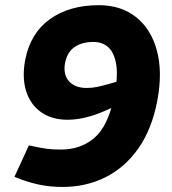

<svg xmlns="http://www.w3.org/2000/svg" viewBox="-20 -730 679 760"><path d="M370.9 -709.5Q459.8 -709.5 519.2 -661.8Q578.6 -614 601.3 -528.7Q624 -443.4 602.5 -330.9Q581 -218.4 527.8 -142.7Q474.6 -67 397.7 -28.5Q320.8 10 227.5 10Q183.5 10 144.8 2.8Q106.1 -4.5 65.6 -19L37.1 -30L94.4 -154.6L115.4 -150.1Q141 -144.5 164.2 -141.3Q187.5 -138 221.4 -138Q300.5 -138 354.3 -184.9Q408.2 -231.7 431.2 -345.8Q447.3 -422.2 440.7 -470.1Q434.2 -518 410.6 -541Q387 -564 350.4 -564Q304.8 -564 275.5 -544Q246.1 -523.9 237.6 -481.2Q229.1 -436.1 252.6 -409Q276.2 -381.8 323.3 -381.8Q343.4 -381.8 363.5 -385.8Q383.6 -389.9 407.8 -396.9L458.3 -411L454.8 -318L391.4 -289.5Q355.8 -274 319 -265Q282.2 -256 246.7 -256Q185.1 -256 142.6 -286Q100.1 -316.1 83.4 -369.6Q66.7 -423.1 79.7 -492.6Q100.2 -598.6 177.3 -654Q254.5 -709.5 370.9 -709.5Z"/></svg>

Font: REM Medium
Style: Italic
Weight: 500
Italic angle: -11°
Designer: Octavio Pardo
Foundry: Ashler Design
Version: Version 1.005;gftools[0.9.28]